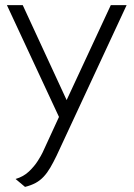

<svg xmlns="http://www.w3.org/2000/svg" viewBox="-20 -720 524 752"><path d="M414 -700 241 -328 69 -700H7L211 -262L147 -123Q142 -112 128.5 -90.5Q115 -69 93.5 -48.5Q72 -28 41 -19L78 12Q102 6 119.5 -3.5Q137 -13 151 -28Q165 -43 177 -63.5Q189 -84 202 -111L476 -700Z"/></svg>

Font: Advent Pro
Style: Regular
Weight: 400
Designer: VivaRado, Andreas Kalpakidis
Foundry: VivaRado, Andreas Kalpakidis
Version: Version 3.000